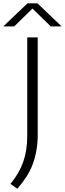

<svg xmlns="http://www.w3.org/2000/svg" viewBox="-62 -965 391 1156"><path d="M1 142Q53.5 78.5 77.8 9.8Q102 -59 102 -144V-740H165V-130Q160.5 -40.5 132.8 29.8Q105 100 42 171.5ZM309 -806H243.5L133.5 -913.5L23.5 -806H-42L103.5 -945H163.5Z"/></svg>

Font: Encode Sans Expanded Light
Style: Regular
Weight: 300
Width: 7
Designer: Multiple Designers
Foundry: Impallari Type
Version: Version 2.000